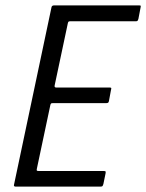

<svg xmlns="http://www.w3.org/2000/svg" viewBox="-20 -693 543 713"><path d="M38 0Q34 0 32.5 -2Q31 -4 32 -7L171 -665Q172 -673 181 -673H496Q502 -673 502.5 -671.5Q503 -670 502 -665L494 -623Q492 -617 490.5 -615.5Q489 -614 484 -614H241Q236 -614 234.5 -612.5Q233 -611 232 -607L183 -376Q182 -372 183.5 -370Q185 -368 188 -368H386Q392 -368 393 -366.5Q394 -365 392 -358L385 -320Q384 -314 382 -312Q380 -310 374 -310H176Q171 -310 169.5 -308.5Q168 -307 167 -303L117 -67Q116 -63 116.5 -60.5Q117 -58 123 -58H364Q371 -58 372 -56.5Q373 -55 372 -49L364 -10Q362 -3 360 -1.5Q358 0 352 0Z"/></svg>

Font: Glory
Style: Italic
Weight: 400
Italic angle: -12°
Designer: Robert Leuschke
Foundry: Robert Leuschke
Version: Version 1.011